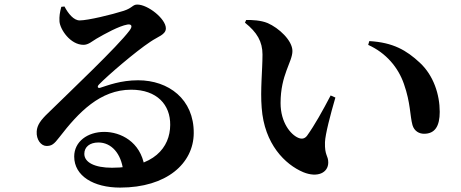

<svg xmlns="http://www.w3.org/2000/svg" viewBox="-20 -785 2040 850"><path d="M511.6 45.5C718 45.5 836.9 -61.6 837.7 -195.7C838.8 -345.8 726.4 -429.6 591.3 -429.6C513.7 -429.6 457.4 -407 423.9 -396.5C413.7 -393.2 407.8 -400.5 418.6 -411.3C456.7 -450.7 579.8 -556.6 645.7 -600.1C678.8 -623.1 714.3 -631.3 714.3 -659.5C714.3 -701.6 635 -764.8 587.9 -764.8C566.7 -764.8 567.1 -750 528 -737.2C474.3 -720.1 369.2 -694.6 332.6 -694.6C306.6 -694.6 282.3 -724.2 265.4 -756.3L251.3 -754.7C244.9 -730.4 242 -712.8 243.3 -690.1C246 -654.6 291.4 -586.5 349.9 -586.5C371.2 -586.5 387.9 -602.3 406.9 -613.6C445.3 -635.9 506.5 -669.6 543.8 -676.3C559.7 -679.1 570.2 -671.7 553.3 -649.7C501 -579.3 291.1 -380.8 193 -284.7C159.7 -253.1 144.2 -230.6 142.5 -203.5C140 -166 162.2 -139.7 184.4 -138.9C208.5 -138.2 219.2 -146.6 243.3 -178.1C328 -288 423.7 -387.9 560.5 -387.9C675.6 -387.9 734.6 -320.4 733.5 -231.9C733 -131.9 661.1 -42.4 475.5 -42.4C399 -42.4 353.3 -66.2 353.3 -103.9C353.3 -134.7 377.7 -154.2 415.6 -154.2C473.9 -154.2 516.3 -104.6 525.3 -30.6L619.6 -48.3C601.9 -158 513.5 -201.1 441.6 -201.1C367.5 -201.1 308.5 -158.2 308.5 -91.9C308.5 -5.5 395.1 45.5 511.6 45.5Z M1322.8 -22.6C1385.7 3 1433.2 -20.2 1433.2 -65.7C1433.2 -97.3 1416.9 -95.1 1418.7 -155.7C1420.1 -190.6 1442.3 -276 1464.8 -353.1L1443.8 -362.4C1409.1 -295.9 1373.2 -231.3 1339.5 -184.3C1328.6 -169.8 1314.9 -168.6 1299.9 -175.1C1267.5 -189.1 1222.1 -241.9 1222.1 -328.7C1222.1 -454.5 1274.6 -510.3 1274.6 -559.2C1274.6 -605.5 1214.7 -661.5 1164.2 -683.1C1134.6 -695.2 1096.3 -697 1069.7 -696.4L1064.5 -684.5C1117.7 -642.2 1142.1 -600.9 1142.1 -543.5C1142.1 -474.9 1132 -386.9 1138.5 -307.7C1150.2 -146.8 1242.2 -56.6 1322.8 -22.6ZM1857.4 -192.8C1905.8 -192.8 1926.7 -226.8 1926.7 -289.7C1926.7 -366.6 1899.4 -451.1 1838.5 -507.5C1779.5 -562.4 1720.2 -597.1 1614.9 -603.1L1610 -586.3C1689.2 -550.7 1743.2 -486.3 1768.4 -412.9C1797.9 -328.6 1794.5 -273.7 1806.1 -231.1C1814.2 -204 1836.1 -192.8 1857.4 -192.8Z"/></svg>

Font: Source Han Serif CN VF
Style: Regular
Weight: 250
Designer: Ryoko NISHIZUKA 西塚涼子 (kana & ideographs); Frank Grießhammer (Latin, Greek & Cyrillic); Wenlong ZHANG 张文龙 (bopomofo); San
Foundry: Adobe
Version: Version 2.002;hotconv 1.1.0;makeotfexe 2.6.0